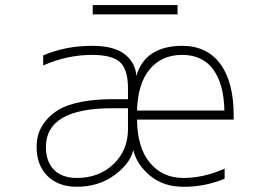

<svg xmlns="http://www.w3.org/2000/svg" viewBox="-20 -713 1040 745"><path d="M158.2 -142.6Q158.2 -85.9 189.5 -54.2Q220.7 -22.5 278.3 -22.5Q364.3 -22.5 420.4 -76.2Q476.6 -129.9 476.6 -211.9V-261.7V-293H415Q158.2 -293 158.2 -142.6ZM511.7 -249Q512.7 -140.6 561.5 -81.5Q610.4 -22.5 691.4 -22.5Q770.5 -22.5 851.6 -58.6V-19.5Q772.5 12.7 691.4 11.7Q614.3 11.7 562.5 -31.2Q510.7 -74.2 497.1 -130.9Q485.4 -78.1 423.8 -33.2Q362.3 11.7 278.3 11.7Q206.1 11.7 164.1 -30.3Q122.1 -72.3 122.1 -142.6Q122.1 -170.9 129.9 -195.3Q137.7 -219.7 157.7 -244.6Q177.7 -269.5 209 -288.1Q240.2 -306.6 293.9 -317.4Q347.7 -328.1 415 -328.1H476.6V-370.1Q476.6 -443.4 445.8 -471.7Q415 -500 336.9 -500Q240.2 -500 147.5 -459V-498Q234.4 -535.2 336.9 -535.2Q423.8 -535.2 465.3 -501.5Q506.8 -467.8 508.8 -418Q543 -534.2 686.5 -535.2Q783.2 -535.2 835 -464.8Q886.7 -394.5 886.7 -265.6V-249ZM511.7 -284.2H850.6Q848.6 -387.7 807.1 -443.8Q765.6 -500 686.5 -500Q607.4 -500 561 -444.3Q514.6 -388.7 511.7 -284.2ZM339.8 -657.2V-693.4H668.9V-657.2Z"/></svg>

Font: GenEi Gothic M ExtraLight
Style: Regular
Weight: 200
Designer: o_tamon (Modified); [Source Han Sans]
Ryoko NISHIZUKA  (kana & ideographs); Paul D. Hunt (Latin, Greek & Cyrillic); Wenl
Version: Version 1.1a;Original Version 1.004